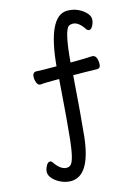

<svg xmlns="http://www.w3.org/2000/svg" viewBox="-135 -805 771 1070"><g transform="rotate(-15 250.0 -270.5)"><path d="M138 191Q110 191 82.5 178.5Q55 166 37.5 147Q20 128 20 109Q20 92 29.5 73.5Q39 55 52 55Q60 55 66 64Q99 113 134 113Q149 113 158 104Q180 84 193 -38Q203 -130 221 -376Q131 -376 113 -373Q99 -373 92.5 -389Q86 -405 86 -419Q86 -450 108 -450Q138 -448 225 -448Q251 -732 362 -732Q396 -732 423 -719.5Q450 -707 467.5 -688.5Q485 -670 485 -652Q485 -634 475.5 -615Q466 -596 453 -596Q446 -596 439 -604Q407 -654 373 -654Q360 -654 351 -649Q321 -630 306 -448Q388 -448 430 -451Q460 -451 460 -399Q460 -374 439 -374Q367 -376 302 -376Q285 -142 273 -29Q249 191 138 191Z"/></g></svg>

Font: LXGW WenKai Lite Medium
Style: Regular
Weight: 500
Designer: LXGW / Fontworks Inc.
Foundry: LXGW / Fontworks Inc.
Version: Version 1.511; March 25, 2025